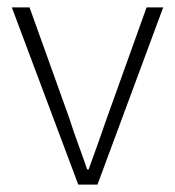

<svg xmlns="http://www.w3.org/2000/svg" viewBox="-20 -500 474 520"><path d="M192 0 12 -480H60L168 -179Q179 -144 192 -109Q205 -74 216 -41H220Q232 -74 244.5 -109Q257 -144 269 -179L377 -480H422L244 0Z"/></svg>

Font: CV Source Sans Light
Style: Regular
Weight: 300
Designer: Paul D. Hunt
Foundry: Adobe Systems Incorporated
Version: Version 3.001